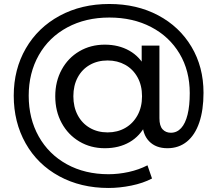

<svg xmlns="http://www.w3.org/2000/svg" viewBox="-20 -727 1074 949"><path d="M47.9 -254Q47.9 -384.3 107.6 -487.6Q167.4 -591 274.9 -649.1Q382.3 -707.3 520.4 -707.3Q655.9 -707.3 761.5 -651.4Q867.1 -595.4 926.5 -495.7Q985.9 -396 985.9 -268.4Q985.9 -183 964.9 -121.4Q943.9 -59.7 903.8 -27.1Q863.7 5.6 807.4 5.6Q750 5.6 716.9 -28.9Q683.7 -63.3 683.7 -125.9V-193.4L689.4 -254L680.3 -369.4V-501.6H768V-142.7Q768 -104.9 783.6 -87.9Q799.3 -70.9 824.6 -70.9Q854.3 -70.9 875.3 -93.8Q896.3 -116.7 907.1 -160.6Q917.9 -204.4 917.9 -266.7Q917.9 -377.3 867.5 -461.8Q817.1 -546.3 727.1 -593.3Q637.1 -640.3 520.4 -640.3Q402.9 -640.3 312.3 -591.4Q221.7 -542.6 171.8 -454.5Q121.9 -366.4 121.9 -254Q121.9 -141 171.3 -52.8Q220.7 35.4 310.3 84.8Q399.9 134.1 516.4 134.1Q565.1 134.1 615.8 123.1Q666.4 112 708.9 90.1L731.4 155.3Q687.7 178.3 629.5 190.2Q571.3 202.1 516.4 202.1Q379.3 202.1 272.4 143.9Q165.4 85.6 106.6 -18.7Q47.9 -123 47.9 -254ZM253.1 -251.3Q253.1 -324.6 284.9 -382.8Q316.6 -441 372.4 -473.6Q428.1 -506.3 498.1 -506.3Q566.4 -506.3 619.1 -476.6Q671.7 -447 700.8 -389.2Q729.9 -331.4 729.9 -251.3Q729.9 -170.3 701.2 -112.4Q672.6 -54.6 620.4 -24.5Q568.1 5.6 498.1 5.6Q428.1 5.6 372.4 -27.5Q316.6 -60.6 284.9 -118.9Q253.1 -177.1 253.1 -251.3ZM682 -251.3Q682 -305 659.7 -345.1Q637.4 -385.1 599 -406.6Q560.6 -428.1 511.9 -428.1Q462.3 -428.1 423.9 -406.2Q385.4 -384.3 364 -344.2Q342.6 -304.1 342.6 -251.3Q342.6 -198.4 364 -157.9Q385.4 -117.4 423.9 -95Q462.3 -72.6 511.9 -72.6Q560.6 -72.6 599 -94.6Q637.4 -116.6 659.7 -157.1Q682 -197.6 682 -251.3Z"/></svg>

Font: iiserrat Thin
Style: Regular
Weight: 100
Designer: Akira Ohta
Foundry: Akira Ohta
Version: Version 1.200;Glyphs 3.3.1 (3343)